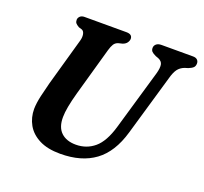

<svg xmlns="http://www.w3.org/2000/svg" viewBox="-123 -844 1062 1001"><g transform="rotate(20 408.0 -343.0)"><path d="M538.5 -220 635.5 -553Q644 -583.5 641 -602Q638 -620.5 616.5 -629.5L601 -635Q584 -643 577.2 -650.2Q570.5 -657.5 570.5 -669.5Q570.5 -682.5 580.5 -691.2Q590.5 -700 609.5 -700H784Q800 -700 808 -692.2Q816 -684.5 816 -672.5Q816 -657.5 807.8 -649.5Q799.5 -641.5 782 -634.5L762.5 -628.5Q739.5 -619.5 726.5 -601.8Q713.5 -584 704 -548.5L606.5 -213.5Q572.5 -95.5 498 -40.8Q423.5 14 306 14Q235.5 14 189.5 -9.5Q143.5 -33 121.2 -72.5Q99 -112 99 -160Q99.5 -192 109.2 -234.5Q119 -277 128.5 -312.5L203 -576.5Q208.5 -596 205.5 -612.2Q202.5 -628.5 191.5 -633.5L172.5 -639.5Q159 -647.5 153.8 -654Q148.5 -660.5 148.5 -672.5Q149 -683.5 157.8 -691.8Q166.5 -700 182.5 -700H414.5Q447.5 -700 447.5 -674.5Q447 -663.5 439.5 -653Q432 -642.5 416.5 -637L394 -631.5Q378.5 -626.5 370.5 -614Q362.5 -601.5 356 -578.5L281 -312.5Q255 -219 255 -171.5Q254.5 -115 284.2 -86.8Q314 -58.5 366.5 -58.5Q425.5 -58.5 469.2 -95.2Q513 -132 538.5 -220Z"/></g></svg>

Font: Fraunces 9pt S050 SemiBold
Style: Italic
Weight: 600
Italic angle: -16°
Version: Version 1.000; ttfautohint (v1.8.3)